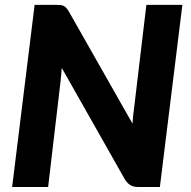

<svg xmlns="http://www.w3.org/2000/svg" viewBox="-20 -748 764 768"><path d="M204.5 -728.5Q215 -728.5 222.2 -727.8Q229.5 -727 235 -724.2Q240.5 -721.5 245 -716.5Q249.5 -711.5 254.5 -703.5L510 -253.5Q511 -271 512.8 -287Q514.5 -303 516.5 -317L565.5 -728.5H709.5L619.5 0H534.5Q515.5 0 503.8 -6.2Q492 -12.5 481.5 -27L227 -476.5Q226 -462.5 224.8 -449.5Q223.5 -436.5 222.5 -425L172.5 0H28.5L118.5 -728.5H204.5Z"/></svg>

Font: Lato Black
Style: Italic
Weight: 900
Italic angle: -7°
Designer: Lukasz Dziedzic
Foundry: tyPoland Lukasz Dziedzic
Version: Version 2.007; 2014-02-27